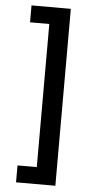

<svg xmlns="http://www.w3.org/2000/svg" viewBox="-60 -737 500 973"><g transform="rotate(5 190.0 -250.0)"><path d="M260 200H60V114H158V-614H60V-700H260Z"/></g></svg>

Font: .
Style: 
Weight: 500
Designer: A.Korolkova, Vitaly Kuzmin
Foundry: ParaType Ltd
Version: Version 1.000; Glyphs 3.2, build 3192.0